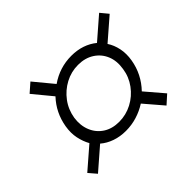

<svg xmlns="http://www.w3.org/2000/svg" viewBox="-112 -785 824 824"><g transform="rotate(-45 300.0 -373.0)"><path d="M485 -130 413 -214Q385 -196 352.5 -186Q320 -176 285 -176Q250 -176 220 -186.5Q190 -197 168 -216L70 -131L40 -166L137 -250Q123 -275 116.5 -306Q110 -337 116 -373Q128 -444 176 -495L105 -581L145 -616L217 -529Q276 -570 347 -570Q382 -570 411.5 -560Q441 -550 464 -531L562 -616L591 -581L493 -496Q509 -472 515.5 -440.5Q522 -409 516 -373Q510 -337 494 -305.5Q478 -274 453 -248L524 -165ZM292 -224Q334 -224 371 -243.5Q408 -263 433 -297Q458 -331 464 -373Q471 -416 457 -449.5Q443 -483 412.5 -502.5Q382 -522 340 -522Q298 -522 261.5 -502.5Q225 -483 200 -449.5Q175 -416 168 -373Q162 -331 176 -297Q190 -263 220 -243.5Q250 -224 292 -224Z"/></g></svg>

Font: JetBrains Mono NL Thin
Style: Italic
Weight: 100
Italic angle: -9°
Monospace: yes
Designer: Philipp Nurullin, Konstantin Bulenkov
Foundry: JetBrains
Version: Version 2.305; ttfautohint (v1.8.4.7-5d5b)